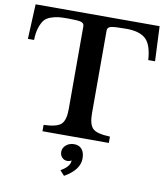

<svg xmlns="http://www.w3.org/2000/svg" viewBox="-105 -857 1038 1194"><g transform="rotate(10 413.5 -260.0)"><path d="M805 -770 815 -550H772Q766 -646 727 -682Q688 -718 604 -718Q528 -718 506.5 -712Q485 -706 485 -687V-163Q485 -95 510 -69Q535 -43 620 -40V0H201V-40Q286 -43 312 -69Q338 -95 338 -163V-687Q338 -706 319 -712Q300 -718 235 -718Q199 -718 178 -716Q157 -714 130 -705Q103 -696 88.5 -679Q74 -662 63 -629.5Q52 -597 51 -550H12L22 -770ZM381 250 353 219Q411 187 411 147Q401 155 384 155Q365 155 351.5 141Q338 127 338 105Q338 81 358.5 63Q379 45 410 45Q441 45 458.5 65.5Q476 86 476 124Q476 196 381 250Z"/></g></svg>

Font: Libre Baskerville
Style: Bold
Weight: 700
Designer: Pablo Impallari, Rodrigo Fuenzalida
Foundry: Pablo Impallari, Rodrigo Fuenzalida
Version: Version 1.000